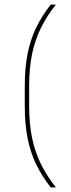

<svg xmlns="http://www.w3.org/2000/svg" viewBox="-20 -695 308 833"><path d="M106.5 -322V-235Q106.5 -158 119.2 -96.5Q132 -35 157.8 17Q183.5 69 222.5 118H200Q162.5 70.5 137.5 19.2Q112.5 -32 100 -93.8Q87.5 -155.5 87.5 -233.5V-323.5Q87.5 -402 100 -463.5Q112.5 -525 137.5 -576.2Q162.5 -627.5 200 -675H222.5Q183.5 -626.5 157.8 -574.2Q132 -522 119.2 -460.8Q106.5 -399.5 106.5 -322Z"/></svg>

Font: Anek Devanagari Thin
Style: Regular
Weight: 250
Designer: Kailash Malviya (Devanagari) & Yesha Goshar (Latin)
Foundry: Ek Type
Version: Version 1.003